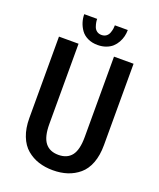

<svg xmlns="http://www.w3.org/2000/svg" viewBox="-158 -963 887 1069"><g transform="rotate(20 285.0 -428.0)"><path d="M411.5 -865.5Q411.5 -846 407 -827.5Q402.5 -809 392.5 -791Q382.5 -773 367.8 -759.5Q353 -746 330.8 -737.8Q308.5 -729.5 281.5 -729.5Q248 -729.5 222.5 -741.8Q197 -754 182.5 -774.5Q168 -795 160.8 -818Q153.5 -841 153.5 -865.5H230Q230 -855.5 231.8 -845.2Q233.5 -835 238.2 -821Q243 -807 254.5 -798.2Q266 -789.5 282.5 -789.5Q299.5 -789.5 311 -798.2Q322.5 -807 327.2 -821Q332 -835 333.5 -845.2Q335 -855.5 335 -865.5ZM64 -218V-700H180V-224.5Q180 -148.5 206.8 -114.2Q233.5 -80 285.5 -80Q337.5 -80 363.8 -114Q390 -148 390 -224V-700H506V-218Q506 -157 488.8 -111.8Q471.5 -66.5 440.2 -40.2Q409 -14 370.5 -1.5Q332 11 285.5 11Q239 11 200.5 -1.5Q162 -14 130.8 -40.2Q99.5 -66.5 81.8 -111.8Q64 -157 64 -218Z"/></g></svg>

Font: League Mono Narrow Medium
Style: Regular
Weight: 500
Width: 3
Designer: Tyler Finck
Foundry: The League of Moveable Type / Tyler Finck
Version: Version 2.210